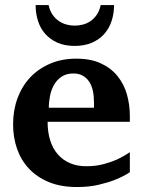

<svg xmlns="http://www.w3.org/2000/svg" viewBox="-20 -734 569 766"><path d="M355 -326.2Q355 -350.1 350.6 -371.1Q346.2 -392.1 336.2 -407.5Q326.2 -422.9 310.5 -431.9Q294.9 -440.9 272.9 -440.9Q245.1 -440.9 226.3 -428.5Q207.5 -416 196 -396.2Q184.6 -376.5 179.7 -352.1Q174.8 -327.6 174.8 -304.2H355ZM498 -46.9Q472.2 -29.8 439.9 -17.1Q412.1 -5.9 373.5 3.2Q335 12.2 287.1 12.2Q223.1 12.2 175.5 -7.3Q127.9 -26.9 95.9 -60.8Q64 -94.7 48.1 -140.1Q32.2 -185.5 32.2 -237.8Q32.2 -294.4 50 -342.5Q67.9 -390.6 100.8 -425.5Q133.8 -460.4 180.4 -480.2Q227.1 -500 284.2 -500Q342.8 -500 383.5 -480.7Q424.3 -461.4 449.7 -429.4Q475.1 -397.5 486.6 -356.4Q498 -315.4 498 -272V-248H169.9Q169.9 -207 180.2 -174.3Q190.4 -141.6 210.2 -118.7Q230 -95.7 258.8 -83.3Q287.6 -70.8 324.2 -70.8Q362.3 -70.8 393.8 -79.3Q425.3 -87.9 448.7 -98.6Q475.6 -111.3 498 -127ZM435.1 -713.9Q435.1 -680.2 425.3 -650.4Q415.5 -620.6 396 -598.6Q376.5 -576.7 346.9 -563.7Q317.4 -550.8 277.8 -550.8Q238.3 -550.8 209.2 -563.7Q180.2 -576.7 160.6 -598.6Q141.1 -620.6 131.6 -650.4Q122.1 -680.2 122.1 -713.9H173.8Q178.7 -691.4 189.5 -675.8Q200.2 -660.2 214.4 -650.4Q228.5 -640.6 244.9 -636.2Q261.2 -631.8 277.8 -631.8Q294.9 -631.8 311.5 -636.2Q328.1 -640.6 342 -650.4Q356 -660.2 366.5 -675.8Q377 -691.4 381.8 -713.9Z"/></svg>

Font: Charis SIL Viet
Style: Bold
Weight: 700
Foundry: SIL International
Version: Version 5.000